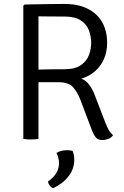

<svg xmlns="http://www.w3.org/2000/svg" viewBox="-20 -706 632 976"><path d="M524.5 -488Q524.5 -443 508.5 -406.2Q492.5 -369.5 463 -343.8Q433.5 -318 393 -306Q416 -298.5 433 -275.8Q450 -253 460.5 -225.5L512.5 -90.5Q525 -57.5 533.8 -43.2Q542.5 -29 554.5 -19Q546.5 -6 530.5 0Q514.5 6 501.5 6Q478.5 6 467.5 -7Q456.5 -20 447 -44.5L389.5 -196.5Q375 -235.5 352.2 -261.8Q329.5 -288 279 -288H143.5V-351Q167 -352 195.5 -352.8Q224 -353.5 253 -353.8Q282 -354 306 -354Q361 -354 390.8 -374.5Q420.5 -395 432 -425.8Q443.5 -456.5 443.5 -488Q443.5 -521 432 -551.8Q420.5 -582.5 390.8 -602.2Q361 -622 306 -622Q281.5 -622 242.2 -622.2Q203 -622.5 175.5 -623V0Q167.5 1.5 157.2 2.2Q147 3 136 3Q126.5 3 116.2 2.2Q106 1.5 98.5 0V-677L105 -683Q157 -684 208 -685Q259 -686 307 -686Q376.5 -686 425 -662Q473.5 -638 499 -593.8Q524.5 -549.5 524.5 -488ZM349 61Q357.5 79 357.5 107Q357.5 152.5 328.2 190.2Q299 228 250 250.5Q240.5 247.5 233.2 237.8Q226 228 223.5 217Q280 177.5 280 123.5Q280 110 276.2 96Q272.5 82 267 71.5Q289 57.5 321.5 57.5Q338 57.5 349 61Z"/></svg>

Font: Signika Light Light
Style: Regular
Weight: 300
Version: Version 2.001